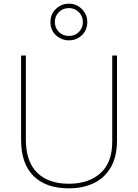

<svg xmlns="http://www.w3.org/2000/svg" viewBox="-20 -1017 752 1047"><path d="M618 -252Q618 -163 584.5 -105Q551 -47 492 -18.5Q433 10 355 10Q231 10 163 -57Q95 -124 95 -254V-714H121V-256Q121 -136 182.5 -75.5Q244 -15 356 -15Q463 -15 527.5 -72.5Q592 -130 592 -244V-714H618ZM356 -797Q316 -797 285.5 -824.5Q255 -852 255 -897Q255 -940 285 -968.5Q315 -997 356 -997Q397 -997 426.5 -967.5Q456 -938 456 -897Q456 -853 426.5 -825Q397 -797 356 -797ZM356 -821Q390 -821 411 -843.5Q432 -866 432 -897Q432 -929 409.5 -951Q387 -973 356 -973Q323 -973 301 -951Q279 -929 279 -897Q279 -866 300.5 -843.5Q322 -821 356 -821Z"/></svg>

Font: Noto Sans Myanmar UI Thin
Style: Regular
Weight: 100
Designer: Monotype Design Team
Foundry: Monotype Imaging Inc.
Version: Version 2.103; ttfautohint (v1.8.4.7-5d5b)